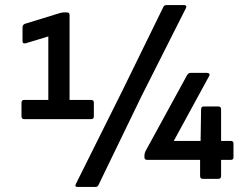

<svg xmlns="http://www.w3.org/2000/svg" viewBox="-20 -707 976 759"><path d="M76 -236Q65 -236 65 -247V-301Q65 -312 76 -312H171V-563L82 -536Q69 -533 69 -544V-597Q69 -610 79 -613L219 -656Q227 -658 233 -658H244Q255 -658 255 -648V-312H340Q351 -312 351 -301V-247Q351 -236 340 -236ZM287 32Q274 32 280 20L465 -351L626 -680Q630 -687 638 -687H708Q713 -687 715.5 -683.5Q718 -680 715 -675L538 -324L369 25Q366 32 357 32ZM782 0Q771 0 771 -11V-75H562Q551 -75 551 -85V-92Q551 -101 555 -109L719 -409Q725 -419 733 -419H798Q805 -419 807.5 -415Q810 -411 806 -405L667 -150H773L775 -275Q775 -286 785 -286H843Q854 -286 854 -275V-150H892Q903 -150 903 -139V-85Q903 -75 892 -75H854V-11Q854 0 843 0Z"/></svg>

Font: Sofia Sans SemiBold
Style: Regular
Weight: 600
Designer: Botio Nikoltchev, Ani Petrova
Foundry: lettersoup
Version: Version 4.101; ttfautohint (v1.8.4.7-5d5b)